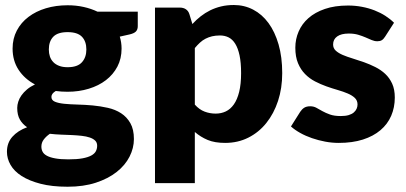

<svg xmlns="http://www.w3.org/2000/svg" viewBox="-20 -548 1581 747"><path d="M243 -527.5Q276 -527.5 305.2 -521Q334.5 -514.5 359.5 -502.5H516V-446Q516 -433 508.8 -425.5Q501.5 -418 484 -414L446 -405.5Q453 -383 453 -359Q453 -320 436.8 -289Q420.5 -258 392.2 -236.2Q364 -214.5 325.5 -202.8Q287 -191 243 -191Q218.5 -191 197 -194Q180 -184 180 -171Q180 -158 193.8 -152.2Q207.5 -146.5 230 -144.2Q252.5 -142 281.5 -141.2Q310.5 -140.5 340.5 -137.8Q370.5 -135 399.5 -128.5Q428.5 -122 451 -107.5Q473.5 -93 487.2 -68.8Q501 -44.5 501 -7Q501 28 484 61.5Q467 95 434 121Q401 147 353 162.8Q305 178.5 243 178.5Q182 178.5 137.8 167Q93.5 155.5 64.2 136.8Q35 118 21 93.5Q7 69 7 42.5Q7 8 28 -15.8Q49 -39.5 85.5 -53Q68 -64.5 57.5 -82.5Q47 -100.5 47 -128Q47 -139.5 51 -152.2Q55 -165 63.5 -177Q72 -189 85 -200Q98 -211 116 -219.5Q75.5 -241 52.2 -276.5Q29 -312 29 -359Q29 -398 45.5 -429.2Q62 -460.5 90.8 -482.2Q119.5 -504 158.5 -515.8Q197.5 -527.5 243 -527.5ZM358 19Q358 6.5 350.2 -1Q342.5 -8.5 329.2 -13Q316 -17.5 298.2 -19.5Q280.5 -21.5 260 -22.5Q239.5 -23.5 217.5 -24.2Q195.5 -25 174 -27.5Q159.5 -17.5 150.2 -5.2Q141 7 141 22.5Q141 33.5 145.8 42.5Q150.5 51.5 162.5 58Q174.5 64.5 194.8 68.2Q215 72 246 72Q279.5 72 301 68Q322.5 64 335.2 57Q348 50 353 40.2Q358 30.5 358 19ZM243 -286.5Q281.5 -286.5 298.8 -305.8Q316 -325 316 -355.5Q316 -387 298.8 -405Q281.5 -423 243 -423Q204.5 -423 187.2 -405Q170 -387 170 -355.5Q170 -340.5 174.2 -328Q178.5 -315.5 187.5 -306.2Q196.5 -297 210.2 -291.8Q224 -286.5 243 -286.5Z M583 164.5V-518.5H679Q693.5 -518.5 703.2 -512Q713 -505.5 717 -492.5L728.5 -454.5Q743.5 -471 760.8 -484.5Q778 -498 797.8 -507.8Q817.5 -517.5 840.2 -523Q863 -528.5 890 -528.5Q930.5 -528.5 965 -510.5Q999.5 -492.5 1024.5 -458.5Q1049.5 -424.5 1063.8 -375.2Q1078 -326 1078 -263.5Q1078 -205 1061.8 -155.5Q1045.5 -106 1016.2 -69.5Q987 -33 946.2 -12.5Q905.5 8 856 8Q815.5 8 788 -3.5Q760.5 -15 738 -34.5V164.5ZM836 -410Q819 -410 805.2 -406.8Q791.5 -403.5 779.8 -397.5Q768 -391.5 758 -382.2Q748 -373 738 -361V-141Q755.5 -121.5 776 -113.8Q796.5 -106 819 -106Q840.5 -106 858.5 -114.5Q876.5 -123 889.8 -141.8Q903 -160.5 910.5 -190.5Q918 -220.5 918 -263.5Q918 -304.5 912 -332.5Q906 -360.5 895.2 -377.8Q884.5 -395 869.5 -402.5Q854.5 -410 836 -410Z M1478 -405Q1472 -395.5 1465.2 -391.5Q1458.5 -387.5 1448 -387.5Q1437 -387.5 1426 -392.2Q1415 -397 1402.2 -402.5Q1389.5 -408 1373.5 -412.8Q1357.5 -417.5 1337 -417.5Q1307.5 -417.5 1291.8 -406.2Q1276 -395 1276 -375Q1276 -360.5 1286.2 -351Q1296.5 -341.5 1313.5 -334.2Q1330.5 -327 1352 -320.5Q1373.5 -314 1396 -306Q1418.5 -298 1440 -287.2Q1461.5 -276.5 1478.5 -260.8Q1495.5 -245 1505.8 -222.5Q1516 -200 1516 -168.5Q1516 -130 1502 -97.5Q1488 -65 1460.2 -41.5Q1432.5 -18 1391.8 -5Q1351 8 1298 8Q1271.5 8 1245 3Q1218.5 -2 1193.8 -10.5Q1169 -19 1148 -30.8Q1127 -42.5 1112 -56L1148 -113Q1154.5 -123 1163.5 -128.8Q1172.5 -134.5 1187 -134.5Q1200.5 -134.5 1211.2 -128.5Q1222 -122.5 1234.5 -115.5Q1247 -108.5 1263.8 -102.5Q1280.5 -96.5 1306 -96.5Q1324 -96.5 1336.5 -100.2Q1349 -104 1356.5 -110.5Q1364 -117 1367.5 -125Q1371 -133 1371 -141.5Q1371 -157 1360.5 -167Q1350 -177 1333 -184.2Q1316 -191.5 1294.2 -197.8Q1272.5 -204 1250 -212Q1227.5 -220 1205.8 -231.2Q1184 -242.5 1167 -259.8Q1150 -277 1139.5 -302Q1129 -327 1129 -362.5Q1129 -395.5 1141.8 -425.2Q1154.5 -455 1180 -477.5Q1205.5 -500 1244 -513.2Q1282.5 -526.5 1334 -526.5Q1362 -526.5 1388.2 -521.5Q1414.5 -516.5 1437.5 -507.5Q1460.5 -498.5 1479.5 -486.2Q1498.5 -474 1513 -459.5Z"/></svg>

Font: LatoHex
Style: Regular
Weight: 900
Designer: Lukasz Dziedzic
Foundry: tyPoland Lukasz Dziedzic
Version: Version 1.104; Western+Polish opensource